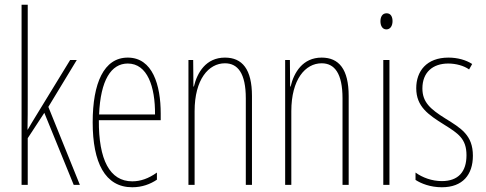

<svg xmlns="http://www.w3.org/2000/svg" viewBox="-20 -780 2049 810"><path d="M97 -361V-760H71V0H97V-197L167 -304L291 0H317L184 -329L304 -527H276L128 -285C116 -266 110 -255 97 -233H96C97 -278 97 -314 97 -361Z M519 -537C418 -537 371 -429 371 -264C371 -94 423 10 538 10C579 10 614 -3 642 -22V-52C607 -27 573 -15 538 -15C443 -15 396 -106 397 -273H658V-301C658 -421 624 -537 519 -537ZM519 -512C602 -512 635 -414 634 -297H398C404 -442 449 -512 519 -512Z M929 -537C849 -537 812 -474 798 -415H796L795 -527H775V0H801V-311C801 -445 860 -513 929 -513C983 -513 1017 -471 1017 -365V0H1043V-375C1043 -488 1002 -537 929 -537Z M1337 -537C1257 -537 1220 -474 1206 -415H1204L1203 -527H1183V0H1209V-311C1209 -445 1268 -513 1337 -513C1391 -513 1425 -471 1425 -365V0H1451V-375C1451 -488 1410 -537 1337 -537Z M1611 -724C1591 -724 1585 -706 1585 -690C1585 -672 1593 -656 1610 -656C1626 -656 1636 -670 1636 -691C1636 -707 1630 -724 1611 -724ZM1623 -527H1597V0H1623Z M1975 -123C1975 -210 1925 -239 1859 -280C1795 -320 1762 -349 1762 -407C1762 -475 1806 -512 1871 -512C1903 -512 1937 -503 1959 -487L1972 -510C1946 -527 1910 -537 1872 -537C1779 -537 1736 -479 1736 -408C1736 -330 1787 -296 1854 -254C1913 -217 1948 -195 1948 -125C1948 -56 1914 -16 1844 -16C1802 -16 1762 -31 1733 -52V-21C1756 -6 1795 10 1844 10C1932 10 1975 -43 1975 -123Z"/></svg>

Font: Noto Sans Kannada ExtraCondensed Thin
Style: Regular
Weight: 100
Width: 2
Designer: Jelle Bosma - Monotype Design Team
Foundry: Monotype Imaging Inc.
Version: Version 2.005